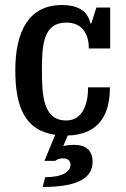

<svg xmlns="http://www.w3.org/2000/svg" viewBox="-20 -530 502 765"><path d="M150 215C291 215 349 179 349 114C349 68 320 47 276 47C267 47 247 48 232 52L250 10C378 6 418 -77 418 -182H331C331 -115 309 -50 244 -50C152 -50 147 -150 147 -250C147 -350 152 -440 244 -440C314 -440 334 -386 334 -337H419V-500H364L344 -437H340C329 -490 285 -510 227 -510C94 -510 41 -404 41 -250C41 -110 76 -10 200 7L157 111H200C209 104 219 101 230 101C251 101 261 111 261 126C261 153 231 176 160 176Z"/></svg>

Font: Hermeneus One
Style: Regular
Weight: 400
Designer: Rodrigo Fuenzalida, Pablo Impallari
Foundry: Pablo Impallari, Rodrigo Fuenzalida
Version: Version 1.002